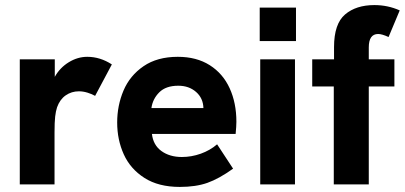

<svg xmlns="http://www.w3.org/2000/svg" viewBox="-20 -727 1596 757"><path d="M58 -493H196V-424Q216 -460 251 -481.5Q286 -503 324 -503Q375 -503 421 -473L355 -349Q343 -356 325.5 -361.5Q308 -367 291 -367Q262 -367 239 -351Q216 -335 205 -304Q200 -289 197.5 -267.5Q195 -246 195 -205V0H58Z M442 -244Q442 -311 467 -370Q492 -429 546 -466Q600 -503 681 -503Q755 -503 807 -470Q859 -437 885.5 -379Q912 -321 912 -247Q912 -229 909 -199H579Q584 -155 616.5 -131.5Q649 -108 697 -108Q735 -108 771.5 -121Q808 -134 836 -158L899 -62Q843 -22 797.5 -6Q752 10 689 10Q605 10 549.5 -25.5Q494 -61 468 -118.5Q442 -176 442 -244ZM782 -301Q781 -340 753 -364.5Q725 -389 683 -389Q634 -389 608 -363Q582 -337 577 -301Z M1006 -493H1143V0H1006ZM1004 -697H1147V-565H1004Z M1296 -386H1211V-493H1297V-541Q1297 -633 1340.5 -670Q1384 -707 1456 -707Q1509 -707 1556 -686L1512 -581Q1486 -593 1471 -593Q1434 -593 1434 -540V-493H1535V-386H1434V0H1296Z"/></svg>

Font: Hanken Grotesk ExtraBold
Style: Regular
Weight: 800
Designer: Alfredo Marco Pradil
Foundry: Hanken Design Co.
Version: Version 3.014